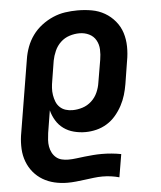

<svg xmlns="http://www.w3.org/2000/svg" viewBox="-53 -574 707 844"><g transform="rotate(-5 300.0 -152.5)"><path d="M211 223Q182 223 154 216.5Q126 210 102.5 196Q79 182 61.5 161Q44 140 34 113.5Q24 87 22.5 58Q21 29 25 0L80 -333Q84 -360 94 -387Q104 -414 121 -437.5Q138 -461 161.5 -479Q185 -497 211.5 -508.5Q238 -520 265.5 -524Q293 -528 320 -528Q353 -528 383.5 -522.5Q414 -517 440 -502Q466 -487 485.5 -463.5Q505 -440 514 -411.5Q523 -383 523.5 -351Q524 -319 518 -287L502 -187Q498 -163 491 -139.5Q484 -116 472 -93.5Q460 -71 443 -51Q426 -31 404 -17.5Q382 -4 357.5 2Q333 8 309 8Q283 8 258 1.5Q233 -5 213 -19.5Q193 -34 180 -55.5Q167 -77 161 -101L145 -2Q143 13 142 28Q141 43 143.5 57.5Q146 72 152.5 84.5Q159 97 169.5 106Q180 115 194 118.5Q208 122 223 122Q241 122 259.5 119.5Q278 117 296.5 115Q315 113 333.5 111.5Q352 110 371 110Q393 110 414.5 112Q436 114 457 118L440 219Q422 214 403.5 211.5Q385 209 366 209Q347 209 327 211.5Q307 214 287.5 216.5Q268 219 249 221Q230 223 211 223ZM261 -93Q283 -93 305 -100Q327 -107 344.5 -123Q362 -139 371.5 -160.5Q381 -182 384 -203L401 -303Q405 -326 404 -348.5Q403 -371 392.5 -389.5Q382 -408 362.5 -417.5Q343 -427 320 -427Q298 -427 276 -420Q254 -413 237 -397Q220 -381 210.5 -359.5Q201 -338 197 -317L183 -230Q180 -214 179 -198Q178 -182 180.5 -166.5Q183 -151 188.5 -137Q194 -123 205 -112.5Q216 -102 230.5 -97.5Q245 -93 261 -93Z"/></g></svg>

Font: Iosevka Aile Oblique
Style: Bold
Weight: 700
Italic angle: -9°
Designer: Belleve Invis
Foundry: Belleve Invis
Version: Version 31.1.0; ttfautohint (v1.8.4)